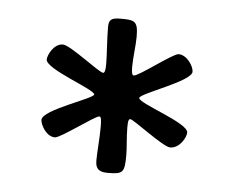

<svg xmlns="http://www.w3.org/2000/svg" viewBox="-35 -654 502 412"><g transform="rotate(5 215.5 -448.0)"><path d="M59 -383C59 -373 72 -348 91 -348C103 -348 173 -401 182 -401C186 -401 187 -395 187 -378C187 -355 184 -324 184 -306C184 -285 196 -282 211 -282C244 -282 247 -286 247 -324C247 -339 244 -363 244 -382C244 -396 245 -401 249 -401C256 -401 324 -348 339 -348C360 -348 373 -373 373 -383C373 -404 264 -436 264 -448C264 -458 373 -493 373 -514C373 -526 358 -549 340 -549C328 -549 259 -495 248 -495C245 -495 243 -499 243 -513C243 -533 247 -560 247 -578C247 -612 240 -614 210 -614C189 -614 184 -610 184 -593C184 -567 187 -535 187 -514C187 -500 185 -495 182 -495C173 -495 107 -548 91 -548C71 -548 59 -522 59 -513C59 -492 167 -458 167 -447C167 -438 59 -405 59 -383Z"/></g></svg>

Font: OFL Sorts Mill Goudy
Style: Italic
Weight: 500
Italic angle: -6°
Version: Version 003.000